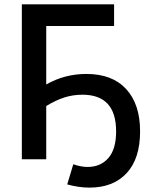

<svg xmlns="http://www.w3.org/2000/svg" viewBox="-20 -730 707 880"><path d="M376 -391.1Q494.6 -391.1 558.3 -321.8Q622.1 -252.4 622.1 -127.9Q622.1 -2.9 560.5 63.5Q499 129.9 390.1 129.9Q340.8 129.9 288.1 115.2L315.9 22.9Q351.6 35.2 380.9 35.2Q440.9 35.2 476.6 -5.6Q512.2 -46.4 512.2 -127.9Q512.2 -295.9 357.9 -295.9Q314.5 -295.9 275.4 -283.4Q236.3 -271 191.9 -244.1V0H80.1V-710H502.9V-610.8H191.9V-342.8Q276.4 -391.1 376 -391.1Z"/></svg>

Font: Rawline SemiBold
Style: Regular
Weight: 600
Designer: Matt McInerney, Pablo Impallari, Rodrigo Fuenzalida
Foundry: Matt McInerney, Pablo Impallari, Rodrigo Fuenzalida
Version: Version 4.020;PS 004.020;hotconv 1.0.88;makeotf.lib2.5.64775